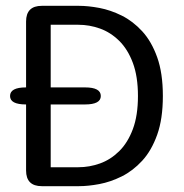

<svg xmlns="http://www.w3.org/2000/svg" viewBox="-20 -639 632 659"><path d="M69 -280.5Q14.5 -280.5 14.5 -309.5Q14.5 -339 69 -339H272Q326 -339 326 -309.5Q326 -280.5 272 -280.5ZM251 -619Q282.5 -619 321 -611.8Q359.5 -604.5 397.8 -585.5Q436 -566.5 468 -531.8Q500 -497 519.5 -442.5Q539 -388 539 -309.5Q539 -231 519.5 -176.5Q500 -122 468 -87.2Q436 -52.5 397.8 -33.5Q359.5 -14.5 321 -7.2Q282.5 0 251 0H123.5Q69.5 0 69.5 -54V-565Q69.5 -619 123.5 -619ZM249 -65Q287 -65 323.2 -78Q359.5 -91 389 -120Q418.5 -149 436 -195.8Q453.5 -242.5 453.5 -309.5Q453.5 -376.5 436 -423.2Q418.5 -470 389 -499Q359.5 -528 323.2 -541Q287 -554 249 -554H154V-65Z"/></svg>

Font: Sono
Style: Regular
Weight: 400
Designer: Tyler Finck
Foundry: Tyler Finck
Version: Version 2.112